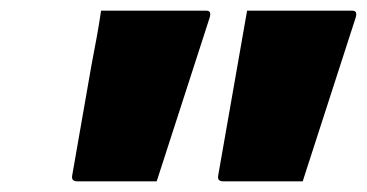

<svg xmlns="http://www.w3.org/2000/svg" viewBox="-20 -770 686 359"><path d="M273 -431H124Q113 -431 115 -442L151 -648Q156 -674 160.5 -698.5Q165 -723 169 -750H366Q376 -750 372 -737ZM546 -431H397Q386 -431 388 -442L442 -750H639Q649 -750 645 -737Z"/></svg>

Font: Recursive Sn Lnr St XBk
Style: Italic
Weight: 1000
Italic angle: -15°
Version: Version 1.079;hotconv 1.0.112;makeotfexe 2.5.65598; ttfautoh